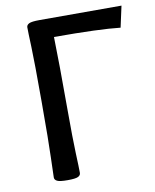

<svg xmlns="http://www.w3.org/2000/svg" viewBox="-77 -710 630 778"><g transform="rotate(-10 238.0 -321.5)"><path d="M138.7 7.8Q106.4 7.8 95.7 2.4Q85 -2.9 85 -12.7Q85 -33.2 87.4 -94.7Q89.8 -156.2 89.8 -323.2Q89.8 -490.2 87.4 -550Q85 -609.9 85 -630.4Q85 -640.1 95.7 -645.5Q106.4 -650.9 138.7 -650.9H476.1L457 -563.5Q371.6 -573.2 184.6 -573.2Q187.5 -470.7 187.5 -267.6Q187.5 -156.2 189.9 -94.7Q192.4 -33.2 192.4 -12.7Q192.4 -2.9 181.9 2.4Q171.4 7.8 138.7 7.8Z"/></g></svg>

Font: Bainsley
Style: Regular
Weight: 400
Designer: Paul James MIller
Foundry: High-Logic / Made with FontCreator
Version: Version 1.411;March 28, 2021;FontCreator 13.0.0.2683 64-bit